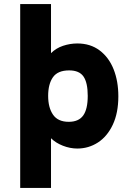

<svg xmlns="http://www.w3.org/2000/svg" viewBox="-20 -717 641 941"><path d="M79 -697H230V-456.5Q254.5 -481 289 -492.5Q323.5 -504 359 -504Q423 -504 468.2 -470Q513.5 -436 536.8 -377.5Q560 -319 560 -245Q560 -163.5 532.8 -105.8Q505.5 -48 459.8 -18.5Q414 11 359 11Q323.5 11 288.2 -2.8Q253 -16.5 230 -39.5V204H79ZM317 -120Q365.5 -120 387.8 -151Q410 -182 410 -247Q410 -312 389.2 -342Q368.5 -372 319 -372Q263 -372 239.5 -338.5Q216 -305 216 -247Q216 -189.5 240 -154.8Q264 -120 317 -120Z"/></svg>

Font: HK Grotesk Black
Style: Regular
Weight: 900
Designer: Alfredo Marco Pradil
Foundry: Hanken Design Co.
Version: Version 3.001